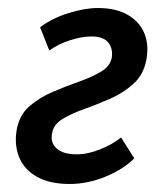

<svg xmlns="http://www.w3.org/2000/svg" viewBox="-20 -449 404 479"><path d="M154 10Q104 10 72 -8Q40 -26 27.5 -57.5Q15 -89 22 -127Q29 -163 54 -184.5Q79 -206 112 -220Q145 -234 177.5 -245.5Q210 -257 232.5 -270.5Q255 -284 259 -306Q262 -328 250 -343Q238 -358 208 -358Q184 -358 154.5 -348.5Q125 -339 103 -323L80 -381Q111 -404 151.5 -416.5Q192 -429 224 -429Q270 -429 299.5 -411.5Q329 -394 340.5 -365Q352 -336 345 -299Q338 -263 313.5 -240.5Q289 -218 256.5 -203.5Q224 -189 191.5 -177.5Q159 -166 136.5 -152.5Q114 -139 110 -117Q105 -93 121.5 -78.5Q138 -64 171 -64Q199 -64 230 -76.5Q261 -89 282 -106L315 -54Q287 -26 242.5 -8Q198 10 154 10Z"/></svg>

Font: Ysabeau SemiBold
Style: Italic
Weight: 600
Italic angle: -12°
Designer: Christian Thalmann (Catharsis Fonts)
Version: Version 2.002